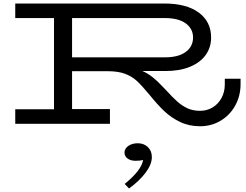

<svg xmlns="http://www.w3.org/2000/svg" viewBox="-20 -706 1405 1095"><path d="M1352 -257V-226Q1352 -160 1322 -105Q1292 -50 1239 -18Q1186 14 1121 14Q1058 14 1007 -10.5Q956 -35 917 -72Q878 -109 833 -165Q788 -219 760.5 -244.5Q733 -270 693.5 -285Q654 -300 593 -300H391V-84H607V0H67V-83H288V-603H67V-686H917Q1044 -686 1114 -634Q1184 -582 1184 -492Q1184 -436 1153.5 -393Q1123 -350 1064.5 -325.5Q1006 -301 925 -301H792Q823 -288 853 -263.5Q883 -239 924 -195Q964 -151 991.5 -126.5Q1019 -102 1050 -88Q1081 -74 1121 -74Q1160 -74 1192 -93Q1224 -112 1243 -146.5Q1262 -181 1262 -224V-257ZM391 -603V-379H920Q998 -379 1039.5 -410Q1081 -441 1081 -492Q1081 -542 1039.5 -572.5Q998 -603 920 -603ZM716 369 691 343Q788 264 796 206Q781 211 753 211Q725 211 707.5 198Q690 185 690 164Q690 142 711.5 126.5Q733 111 766 111Q800 111 823 132.5Q846 154 846 190Q846 231 811 278Q776 325 716 369Z"/></svg>

Font: BioRhyme Expanded
Style: Regular
Weight: 400
Width: 7
Designer: Aoife Mooney
Foundry: Aoife Mooney Type
Version: Version 1.000